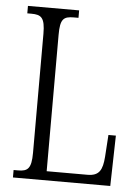

<svg xmlns="http://www.w3.org/2000/svg" viewBox="-52 -755 579 796"><g transform="rotate(5 237.5 -357.0)"><path d="M32 0H437L442 -210H411L405 -119C401 -64 388 -38 339 -38H169V-606C169 -672 183 -683 226 -683H245V-714H32V-683H49C90 -683 106 -672 106 -604V-109C106 -42 90 -31 50 -31H32Z"/></g></svg>

Font: Noto Serif Tamil ExtraCondensed Light
Style: Italic
Weight: 300
Width: 2
Italic angle: -12°
Designer: Indian Type Foundry, Tom Grace, and the Monotype Design Team
Foundry: Monotype Imaging Inc.
Version: Version 2.003